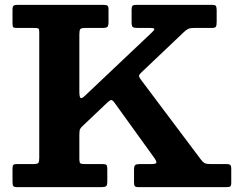

<svg xmlns="http://www.w3.org/2000/svg" viewBox="-20 -770 972 790"><path d="M31.5 -23V-75.5Q31.5 -87.5 34.8 -91.2Q38 -95 50 -95H118Q134 -95 137.8 -99.8Q141.5 -104.5 141.5 -120V-638Q141.5 -650.5 137.8 -652.8Q134 -655 121.5 -655H49.5Q36.5 -655 34 -658.5Q31.5 -662 31.5 -675V-731Q31.5 -743 35.8 -746.5Q40 -750 51.5 -750H406.5Q417.5 -750 422 -746.8Q426.5 -743.5 426.5 -731.5V-680.5Q426.5 -664 422 -659.5Q417.5 -655 402 -655H330.5Q314 -655 310.2 -650Q306.5 -645 306.5 -628.5V-393.5Q306.5 -369.5 311.8 -366.8Q317 -364 329 -375.5L607 -638.5Q616 -647 615 -651Q614 -655 596 -655H547Q530.5 -655 526 -659Q521.5 -663 521.5 -679V-730.5Q521.5 -742.5 525.2 -746.2Q529 -750 541 -750H854.5Q866 -750 868.8 -744.8Q871.5 -739.5 871.5 -727.5V-680.5Q871.5 -665 868.2 -660Q865 -655 850 -655H780.5Q760.5 -655 752.5 -650.2Q744.5 -645.5 735 -636.5L566.5 -476.5Q555 -466 552.5 -460.8Q550 -455.5 559.5 -442.5L805.5 -115Q814 -103.5 821 -99.2Q828 -95 849.5 -95H911.5Q923 -95 927.2 -91.5Q931.5 -88 931.5 -75.5V-18.5Q931.5 -5.5 927.2 -2.8Q923 0 910 0H550.5Q538 0 534.8 -4Q531.5 -8 531.5 -20V-72.5Q531.5 -87 536.5 -91Q541.5 -95 555.5 -95H604.5Q623.5 -95 623.5 -101.5Q623.5 -108 616.5 -118L452.5 -345.5Q443 -359 437.8 -358.5Q432.5 -358 421 -347.5L321.5 -253Q312.5 -245 309.5 -239Q306.5 -233 306.5 -215V-115Q306.5 -101.5 310.5 -98.2Q314.5 -95 328.5 -95H402.5Q415 -95 418.2 -91Q421.5 -87 421.5 -74.5V-24Q421.5 -8 416.8 -4Q412 0 397 0H51.5Q37.5 0 34.5 -4.5Q31.5 -9 31.5 -23Z"/></svg>

Font: Besley
Style: Bold
Weight: 700
Designer: Owen Earl
Foundry: indestructible type*
Version: Version 2.001; ttfautohint (v1.8.3)